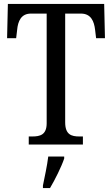

<svg xmlns="http://www.w3.org/2000/svg" viewBox="-20 -734 570 975"><path d="M126 0H401V-41H383C343 -41 311 -50 311 -113V-665H391C442 -665 458 -626 463 -582L468 -540H513L509 -714H20L16 -540H62L67 -582C71 -626 87 -665 137 -665H217V-108C217 -49 183 -41 144 -41H126ZM198 208V221H234C259 179 292 113 306 71V61H225C219 110 207 163 198 208Z"/></svg>

Font: Noto Serif Myanmar Condensed
Style: Regular
Weight: 400
Width: 3
Designer: Ben Mitchell and the Monotype Design Team
Foundry: Monotype Imaging Inc.
Version: Version 2.106